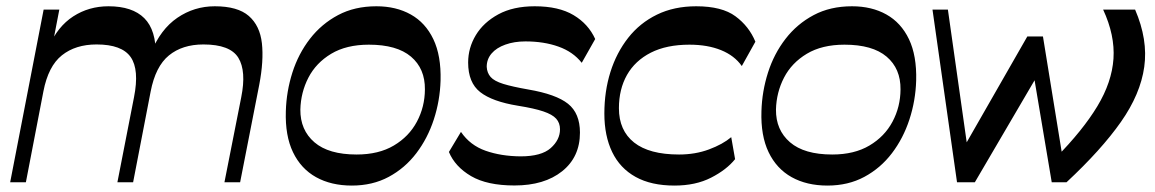

<svg xmlns="http://www.w3.org/2000/svg" viewBox="-20 -581 3682 612"><path d="M12.4 0 119.1 -550.5H169.1L141.3 -406.4L135.4 -431.4Q163.7 -496.6 213.5 -528.8Q263.3 -561 325.8 -561Q402 -561 440 -523Q478 -485.1 476.6 -403.9L461.6 -413.3Q491.6 -487.6 545.3 -524.3Q599.1 -561 664.6 -561Q737.7 -561 773.1 -530.1Q808.5 -499.2 814.8 -443.2Q821 -387.2 806.4 -311.1L745.4 0H695.4L748.9 -270.8Q765.7 -354.5 739.7 -396.9Q713.6 -439.3 628.4 -439.3Q561.2 -439.3 518.4 -404.3Q475.6 -369.4 460.1 -288.8L404.3 0H354.2L407.1 -270.8Q424.6 -358.9 396.5 -399.1Q368.4 -439.3 287.9 -439.3Q220.7 -439.3 177.3 -404.7Q133.8 -370.1 118.3 -289.5L62.5 0Z M1101.5 10.5Q1035.6 10.5 987.4 -16.3Q939.2 -43.2 913.9 -95.9Q888.6 -148.6 891.1 -226.6Q892.9 -289.7 912 -349.7Q931.1 -409.6 967.9 -457.2Q1004.7 -504.8 1057.6 -532.9Q1110.4 -561 1179.7 -561Q1242.7 -561 1289.4 -534.8Q1336.2 -508.6 1361.3 -456.1Q1386.4 -403.5 1384.3 -324.2Q1382.4 -260.2 1362.8 -200.2Q1343.2 -140.2 1307.1 -92.7Q1270.9 -45.1 1219.2 -17.3Q1167.6 10.5 1101.5 10.5ZM1116.8 -88.5Q1187.1 -88.5 1235.4 -117.2Q1283.7 -145.8 1308.9 -193.2Q1334.1 -240.5 1334.4 -295.9Q1335.1 -362.2 1290.1 -400.4Q1245.1 -438.6 1155.7 -438.6Q1084.1 -438.6 1035.7 -409.6Q987.4 -380.6 963.1 -333.6Q938.8 -286.6 937.4 -231.9Q936.8 -166.6 982.2 -127.5Q1027.5 -88.5 1116.8 -88.5Z M1619.7 10.2Q1532.6 10.2 1481.5 -19.7Q1430.4 -49.7 1410.9 -96.6L1449.3 -160.6Q1478.3 -117.9 1527.8 -100.5Q1577.2 -83.1 1639.2 -82.6Q1705.6 -82.6 1735.3 -108.9Q1765 -135.3 1765 -168.8Q1765 -189.1 1752.8 -202.7Q1740.7 -216.2 1711.8 -225.9Q1682.9 -235.7 1630.9 -244Q1549.3 -257.2 1510.8 -287.3Q1472.2 -317.4 1472.2 -381.7Q1472.2 -428.4 1496.7 -469Q1521.2 -509.6 1568.4 -535.3Q1615.7 -561 1684.4 -561Q1761 -561 1808.2 -532.8Q1855.4 -504.7 1877.2 -456.6L1834.3 -380.8Q1806.6 -415.9 1760.2 -432.4Q1713.9 -449 1654.8 -449Q1619.2 -449 1590.8 -438.8Q1562.4 -428.7 1546.9 -410.5Q1531.4 -392.3 1531.4 -368.1Q1532.4 -348.7 1543.9 -335.6Q1555.3 -322.6 1584.1 -313.6Q1612.9 -304.7 1663.6 -295.8Q1752.6 -280.6 1790.6 -250.2Q1828.6 -219.8 1828.6 -158.3Q1828.6 -80.6 1771.9 -35.2Q1715.2 10.2 1619.7 10.2Z M2129.9 10.5Q2055.7 10.5 2006 -17.1Q1956.2 -44.7 1931.3 -96.4Q1906.4 -148.1 1906.4 -219.1Q1906.4 -289.8 1925.7 -351.4Q1945.1 -413 1982.3 -460.4Q2019.5 -507.8 2074.1 -534.4Q2128.7 -561 2199.1 -561Q2281.3 -561 2324.4 -529Q2367.6 -497.1 2387.8 -448.1L2344.5 -370.5Q2321.2 -403.8 2278.3 -421.2Q2235.3 -438.6 2177.6 -438.6Q2104.6 -438.6 2054.4 -413.1Q2004.3 -387.5 1978.5 -342.1Q1952.8 -296.6 1952.8 -236.1Q1952.8 -165.2 2001.1 -126.8Q2049.4 -88.5 2144.5 -88.5Q2196.2 -88.5 2239.8 -104.7Q2283.5 -120.9 2310.8 -143.8L2323.1 -73.7Q2295.8 -39.8 2246.6 -14.7Q2197.4 10.5 2129.9 10.5Z M2617.5 10.5Q2551.6 10.5 2503.4 -16.3Q2455.2 -43.2 2429.9 -95.9Q2404.6 -148.6 2407.1 -226.6Q2408.9 -289.7 2428 -349.7Q2447.1 -409.6 2483.9 -457.2Q2520.7 -504.8 2573.6 -532.9Q2626.4 -561 2695.7 -561Q2758.7 -561 2805.4 -534.8Q2852.2 -508.6 2877.3 -456.1Q2902.4 -403.5 2900.3 -324.2Q2898.4 -260.2 2878.8 -200.2Q2859.2 -140.2 2823.1 -92.7Q2786.9 -45.1 2735.2 -17.3Q2683.6 10.5 2617.5 10.5ZM2632.8 -88.5Q2703.1 -88.5 2751.4 -117.2Q2799.7 -145.8 2824.9 -193.2Q2850.1 -240.5 2850.4 -295.9Q2851.1 -362.2 2806.1 -400.4Q2761.1 -438.6 2671.7 -438.6Q2600.1 -438.6 2551.7 -409.6Q2503.4 -380.6 2479.1 -333.6Q2454.8 -286.6 2453.4 -231.9Q2452.8 -166.6 2498.2 -127.5Q2543.5 -88.5 2632.8 -88.5Z M3030.5 0 2952.3 -550.5H3001.4L3065.1 -101.1H3046.3L3254.6 -464.8H3304.4L3367.3 -77.3L3345 -77.8Q3431.7 -165.8 3477.9 -242.5Q3524.1 -319.1 3529.2 -393.8Q3534.2 -468.6 3496.2 -550.5H3598.1Q3639.5 -454.4 3627.3 -367.8Q3615.2 -281.1 3552.9 -192.3Q3490.6 -103.5 3379.5 0H3332.4L3274.3 -345.4H3289.6L3087.3 0Z"/></svg>

Font: Savate ExtraLight
Style: Italic
Weight: 200
Italic angle: -11°
Designer: Max Esnée
Foundry: Plomb Type
Version: Version 2.000